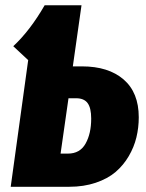

<svg xmlns="http://www.w3.org/2000/svg" viewBox="-20 -715 559 735"><path d="M293.9 -460.9Q395 -460.9 453.1 -410.9Q511.2 -360.8 511.2 -266.1Q511.2 -226.6 502.2 -189.2Q493.2 -151.9 472.9 -117.2Q452.6 -82.5 422.4 -56.6Q392.1 -30.8 346.4 -15.4Q300.8 0 245.1 0H21L87.9 -484.9L30.8 -538.1Q95.2 -598.1 150.9 -694.8H292L258.8 -460.9ZM240.2 -127Q286.1 -127 307.6 -165.3Q329.1 -203.6 329.1 -261.2Q329.1 -301.8 315.4 -320.3Q301.8 -338.9 271 -338.9H242.2L211.9 -127Z"/></svg>

Font: Fira Sans Compressed ExtraBold
Style: Italic
Weight: 800
Width: 3
Italic angle: -8°
Designer: Carrois Corporate & Edenspiekermann AG
Foundry: Carrois Corporate GbR & Edenspiekermann AG
Version: Version 4.203;PS 004.203;hotconv 1.0.88;makeotf.lib2.5.64775